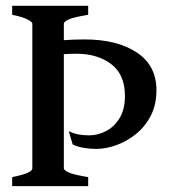

<svg xmlns="http://www.w3.org/2000/svg" viewBox="-20 -635 592 655"><path d="M21.5 0V-30.8Q90.3 -44.4 90.3 -60.5V-554.2Q90.3 -560.1 73.5 -568.8Q56.6 -577.6 21.5 -584.5V-615.2H280.8V-584.5Q230.5 -576.2 214.1 -568.6Q197.8 -561 197.8 -554.2V-498Q213.9 -499 231.4 -499.8Q249 -500.5 268.6 -500.5Q379.4 -500.5 446.5 -456.1Q513.7 -411.6 513.7 -327.6Q513.7 -276.9 493.9 -239.3Q474.1 -201.7 442.6 -176.8Q411.1 -151.9 375.7 -139.4Q340.3 -127 309.1 -127Q286.6 -127 265.6 -130.6Q244.6 -134.3 228 -142.1L214.4 -187.5Q234.4 -178.2 251 -175.8Q267.6 -173.3 284.7 -173.3Q313.5 -173.3 341.6 -187.7Q369.6 -202.1 387.9 -231.9Q406.2 -261.7 406.2 -307.6Q406.2 -380.9 359.4 -416.3Q312.5 -451.7 240.7 -451.7Q219.7 -451.7 197.8 -450.2V-60.5Q197.8 -54.7 213.9 -46.9Q230 -39.1 280.8 -30.8V0Z"/></svg>

Font: David Libre Medium
Style: Regular
Weight: 500
Designer: Ismar David, J. Victor Gaultney, Annie Olsen and Meir Sadan
Foundry: Monotype Imaging Inc. & SIL International
Version: Version 1.100; ttfautohint (v1.8.4.7-5d5b)